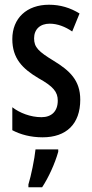

<svg xmlns="http://www.w3.org/2000/svg" viewBox="-20 -570 389 811"><path d="M319 -149C319 -231 274 -272 207 -313C143 -352 124 -370 124 -408C124 -446 149 -470 190 -470C223 -470 256 -457 285 -437L316 -513C277 -537 235 -550 187 -550C93 -550 32 -493 32 -405C32 -323 75 -280 142 -240C205 -205 224 -182 224 -145C224 -100 198 -75 155 -75C109 -75 63 -93 32 -117V-20C66 -2 109 10 160 10C260 10 319 -46 319 -149ZM226 71V61H130C126 101 111 174 100 209V221H158C185 180 212 121 226 71Z"/></svg>

Font: Noto Sans Hebrew ExtraCondensed Medium
Style: Regular
Weight: 500
Width: 2
Designer: Monotype Design Team
Foundry: Monotype Imaging Inc.
Version: Version 2.004